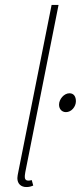

<svg xmlns="http://www.w3.org/2000/svg" viewBox="-20 -742 326 774"><path d="M86 12C98 12 104 10 114 6L108 -16C100 -14 98 -14 94 -14C84 -14 80 -20 80 -28C80 -32 80 -38 82 -48L216 -722H188L54 -50C52 -40 50 -30 50 -24C50 0 66 12 86 12ZM246 -290C268 -290 286 -312 286 -334C286 -352 278 -366 260 -366C238 -366 218 -342 218 -320C218 -304 228 -290 246 -290Z"/></svg>

Font: Source Sans Pro ExtraLight
Style: Italic
Weight: 200
Italic angle: -11°
Designer: Paul D. Hunt
Foundry: Adobe Systems Incorporated
Version: Version 3.006;hotconv 1.0.111;makeotfexe 2.5.65597